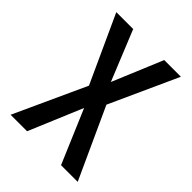

<svg xmlns="http://www.w3.org/2000/svg" viewBox="-164 -619 700 700"><g transform="rotate(45 186.5 -268.5)"><path d="M22 -537H109L188 -343L269 -537H355L235 -273L360 0H274L186 -207L99 0H14L141 -277Z"/></g></svg>

Font: Noto Sans UI Cond
Style: Regular
Weight: 400
Width: 3
Designer: Monotype Design Team
Foundry: Monotype Imaging Inc.
Version: Version 1.001